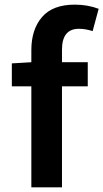

<svg xmlns="http://www.w3.org/2000/svg" viewBox="-20 -807 445 827"><path d="M302 -787Q358 -787 405 -769L379 -673Q348 -683 320 -683Q247 -683 247 -593V-539H358V-435H247V0H115V-435H31V-534L115 -539V-591Q115 -680 161 -733.5Q207 -787 302 -787Z"/></svg>

Font: Nebula Sans Semibold
Style: Regular
Weight: 600
Designer: Paul D. Hunt for Adobe (as Source Sans)
Foundry: Nebula Entertainment & Broadcasting LLC
Version: Version 1.010